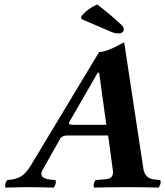

<svg xmlns="http://www.w3.org/2000/svg" viewBox="-20 -850 750 872"><path d="M421.4 -830.1Q374.5 -808.6 348.6 -774.9L350.1 -763.2L485.8 -705.1Q502 -698.2 519.5 -698.2Q534.7 -698.2 541 -710Q542 -711.9 542 -712.9Q542.5 -726.6 534.7 -733.9Q494.1 -773.4 421.4 -830.1ZM316.9 -283.2H462.9L430.2 -520H423.8L294.9 -295.9Q288.1 -284.7 307.1 -283.2Q311.5 -283.2 316.9 -283.2ZM173.8 -79.1Q153.3 -43 202.1 -35.2Q211.9 -33.7 231 -32.2Q237.8 -23.9 228.5 -4.4Q226.1 0 224.1 2Q153.8 0 97.2 0Q76.2 0 5.9 2Q-1 -6.3 8.3 -25.4Q10.7 -29.8 13.2 -32.2Q62.5 -35.6 86.9 -57.1Q105 -73.7 122.1 -102.1L430.2 -613.8Q466.3 -613.8 543.9 -658.2L630.9 -85.9Q636.7 -44.4 671.4 -36.6Q679.2 -34.7 707 -32.2Q713.9 -23.9 704.6 -4.4Q702.1 0 700.2 2Q629.9 0 571.8 0Q480.5 0 408.2 2Q401.4 -6.3 409.7 -25.4Q412.1 -29.8 414.1 -32.2Q469.2 -35.6 478.5 -40Q495.1 -49.8 493.2 -71.8L471.2 -234.9H289.1Q262.2 -234.9 253.9 -221.2Q252.9 -219.2 252 -217.8Z"/></svg>

Font: Linux Libertine Capitals O
Style: Bold Italic Samll Caps
Weight: 400
Italic angle: -12°
Designer: Philipp H. Poll
Foundry: Philipp H. Poll
Version: Version 5.0.4